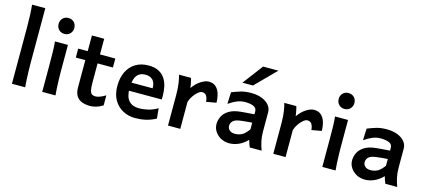

<svg xmlns="http://www.w3.org/2000/svg" viewBox="-60 -1303 4071 1838"><g transform="rotate(15 1975.5 -384.5)"><path d="M210.9 -781.2V-231.9Q210.9 -200.7 212.2 -156.2Q213.4 -111.8 215.6 -69.3Q217.8 -26.9 220.7 0H89.4V-551.8Q89.4 -694.8 79.6 -781.2Z M382.3 -498H511.2Q511.2 -451.2 511.2 -398.7Q511.2 -346.2 511.2 -301.5Q511.2 -256.8 511.2 -231.9Q511.2 -200.7 512.5 -156Q513.7 -111.3 515.9 -68.8Q518.1 -26.4 521 0H389.6Q389.6 -35.2 389.6 -82.5Q389.6 -129.9 389.6 -177Q389.6 -224.1 389.6 -258.8Q389.6 -330.1 388.4 -394.8Q387.2 -459.5 382.3 -498ZM372.6 -669.9Q372.6 -703.6 394.5 -726.1Q416.5 -748.5 450.2 -748.5Q484.4 -748.5 506.3 -726.1Q528.3 -703.6 528.3 -669.9Q528.3 -635.7 506.3 -613.3Q484.4 -590.8 450.2 -590.8Q416.5 -590.8 394.5 -613.3Q372.6 -635.7 372.6 -669.9Z M991.2 -126.5V-27.3Q957 -5.9 925 3.2Q893.1 12.2 867.2 12.2Q823.7 12.2 787.8 -0.2Q752 -12.7 730.7 -44.2Q709.5 -75.7 709.5 -131.8Q709.5 -198.7 709.5 -284.7Q709.5 -370.6 709.5 -463.6Q709.5 -556.6 709.5 -644.5H831.1Q831.1 -570.3 831.1 -491.7Q831.1 -413.1 831.1 -340.8Q831.1 -268.6 831.1 -213.9Q831.1 -160.2 837.4 -133.5Q843.8 -106.9 857.4 -98.4Q871.1 -89.8 893.1 -89.8Q929.7 -89.8 991.2 -126.5ZM982.9 -400.4H615.2V-489.3H982.9Z M1514.2 -225.6H1143.1V-306.6H1401.9Q1401.9 -361.8 1375.5 -388.4Q1349.1 -415 1302.7 -415Q1246.6 -415 1217.3 -375.5Q1188 -335.9 1188 -246.6Q1188 -164.6 1223.4 -126.2Q1258.8 -87.9 1321.8 -87.9Q1369.6 -87.9 1415.5 -99.1Q1461.4 -110.4 1506.8 -137.2L1516.6 -36.6Q1464.4 -9.8 1415.5 1.2Q1366.7 12.2 1309.6 12.2Q1246.1 12.2 1191.2 -16.6Q1136.2 -45.4 1102.8 -102.1Q1069.3 -158.7 1069.3 -241.7Q1069.3 -322.8 1098.4 -382.3Q1127.4 -441.9 1181.4 -474.9Q1235.4 -507.8 1309.6 -507.8Q1370.6 -507.8 1410.4 -486.8Q1450.2 -465.8 1472.9 -430.7Q1495.6 -395.5 1504.9 -352.3Q1514.2 -309.1 1514.2 -264.6Q1514.2 -258.3 1514.2 -245.4Q1514.2 -232.4 1514.2 -225.6Z M1757.8 0H1636.2V-300.3Q1636.2 -372.1 1628.2 -422.4Q1620.1 -472.7 1611.8 -498H1731Q1734.9 -487.8 1738.5 -469.7Q1742.2 -451.7 1745.6 -433.1Q1749 -414.6 1750.5 -402.8Q1786.1 -453.6 1829.3 -480.7Q1872.6 -507.8 1905.8 -507.8Q1950.2 -507.8 1976.8 -483.4Q2003.4 -459 2015.6 -418.7Q2027.8 -378.4 2027.8 -331.1L1929.2 -314Q1927.2 -348.6 1913.6 -371.3Q1899.9 -394 1869.6 -394Q1852.1 -394 1829.3 -375.2Q1806.6 -356.4 1786.9 -327.4Q1767.1 -298.3 1757.8 -267.1Z M2246.1 12.2Q2198.2 12.2 2160.9 -8.3Q2123.5 -28.8 2102.1 -62.3Q2080.6 -95.7 2080.6 -134.3Q2080.6 -171.9 2097.9 -209Q2115.2 -246.1 2158 -273.4Q2200.7 -300.8 2275.9 -308.1Q2293 -310.1 2320.3 -312Q2347.7 -314 2372.8 -315.9Q2397.9 -317.9 2407.7 -318.4V-346.7Q2407.7 -379.9 2376.7 -394.3Q2345.7 -408.7 2290.5 -408.7Q2252 -408.7 2213.4 -393.3Q2174.8 -377.9 2131.8 -347.7Q2132.3 -358.4 2132.8 -379.6Q2133.3 -400.9 2134.5 -424.1Q2135.7 -447.3 2136.7 -463.9Q2177.2 -480.5 2221.7 -494.1Q2266.1 -507.8 2325.7 -507.8Q2387.2 -507.8 2432.9 -489.7Q2478.5 -471.7 2503.9 -440.9Q2529.3 -410.2 2529.3 -371.1V-180.7Q2529.3 -127.9 2539.1 -84.5Q2548.8 -41 2564 0H2446.8Q2441.9 -10.7 2434.8 -29.3Q2427.7 -47.9 2422.4 -69.3Q2380.9 -26.4 2335.2 -7.1Q2289.6 12.2 2246.1 12.2ZM2274.4 -89.4Q2307.1 -89.4 2338.4 -103.3Q2369.6 -117.2 2407.7 -168.5V-235.4Q2397.5 -234.9 2376.2 -233.2Q2355 -231.4 2333 -229.2Q2311 -227.1 2297.4 -225.1Q2242.7 -218.8 2221.9 -198Q2201.2 -177.2 2201.2 -149.9Q2201.2 -123 2221.2 -106.2Q2241.2 -89.4 2274.4 -89.4ZM2369.6 -781.2H2521L2322.8 -581.1H2218.3Z M2801.3 0H2679.7V-300.3Q2679.7 -372.1 2671.6 -422.4Q2663.6 -472.7 2655.3 -498H2774.4Q2778.3 -487.8 2782 -469.7Q2785.6 -451.7 2789.1 -433.1Q2792.5 -414.6 2793.9 -402.8Q2829.6 -453.6 2872.8 -480.7Q2916 -507.8 2949.2 -507.8Q2993.7 -507.8 3020.3 -483.4Q3046.9 -459 3059.1 -418.7Q3071.3 -378.4 3071.3 -331.1L2972.7 -314Q2970.7 -348.6 2957 -371.3Q2943.4 -394 2913.1 -394Q2895.5 -394 2872.8 -375.2Q2850.1 -356.4 2830.3 -327.4Q2810.5 -298.3 2801.3 -267.1Z M3158.2 -498H3287.1Q3287.1 -451.2 3287.1 -398.7Q3287.1 -346.2 3287.1 -301.5Q3287.1 -256.8 3287.1 -231.9Q3287.1 -200.7 3288.3 -156Q3289.6 -111.3 3291.7 -68.8Q3293.9 -26.4 3296.9 0H3165.5Q3165.5 -35.2 3165.5 -82.5Q3165.5 -129.9 3165.5 -177Q3165.5 -224.1 3165.5 -258.8Q3165.5 -330.1 3164.3 -394.8Q3163.1 -459.5 3158.2 -498ZM3148.4 -669.9Q3148.4 -703.6 3170.4 -726.1Q3192.4 -748.5 3226.1 -748.5Q3260.3 -748.5 3282.2 -726.1Q3304.2 -703.6 3304.2 -669.9Q3304.2 -635.7 3282.2 -613.3Q3260.3 -590.8 3226.1 -590.8Q3192.4 -590.8 3170.4 -613.3Q3148.4 -635.7 3148.4 -669.9Z M3589.8 12.2Q3542 12.2 3504.6 -8.3Q3467.3 -28.8 3445.8 -62.3Q3424.3 -95.7 3424.3 -134.3Q3424.3 -171.9 3441.7 -209Q3459 -246.1 3501.7 -273.4Q3544.4 -300.8 3619.6 -308.1Q3636.7 -310.1 3664.1 -312Q3691.4 -314 3716.6 -315.9Q3741.7 -317.9 3751.5 -318.4V-346.7Q3751.5 -379.9 3720.5 -394.3Q3689.5 -408.7 3634.3 -408.7Q3595.7 -408.7 3557.1 -393.3Q3518.6 -377.9 3475.6 -347.7Q3476.1 -358.4 3476.6 -379.6Q3477.1 -400.9 3478.3 -424.1Q3479.5 -447.3 3480.5 -463.9Q3521 -480.5 3565.4 -494.1Q3609.9 -507.8 3669.4 -507.8Q3731 -507.8 3776.6 -489.7Q3822.3 -471.7 3847.7 -440.9Q3873 -410.2 3873 -371.1V-180.7Q3873 -127.9 3882.8 -84.5Q3892.6 -41 3907.7 0H3790.5Q3785.6 -10.7 3778.6 -29.3Q3771.5 -47.9 3766.1 -69.3Q3724.6 -26.4 3679 -7.1Q3633.3 12.2 3589.8 12.2ZM3618.2 -89.4Q3650.9 -89.4 3682.1 -103.3Q3713.4 -117.2 3751.5 -168.5V-235.4Q3741.2 -234.9 3720 -233.2Q3698.7 -231.4 3676.8 -229.2Q3654.8 -227.1 3641.1 -225.1Q3586.4 -218.8 3565.7 -198Q3544.9 -177.2 3544.9 -149.9Q3544.9 -123 3564.9 -106.2Q3585 -89.4 3618.2 -89.4Z"/></g></svg>

Font: Kanchenjunga
Style: Bold
Weight: 700
Designer: Becca Hirsbrunner Spalinger
Foundry: SIL International
Version: Version 2.001